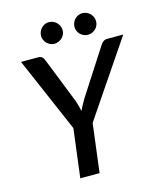

<svg xmlns="http://www.w3.org/2000/svg" viewBox="-129 -989 906 1082"><g transform="rotate(-15 323.5 -448.0)"><path d="M351.5 -283.5 316 0H203.5L239 -283.5L50.5 -720H150.5Q165 -720 173.2 -712.8Q181.5 -705.5 185.5 -694L291 -427.5Q302 -395.5 308 -365Q315 -380 323.2 -395.2Q331.5 -410.5 341.5 -427.5L513.5 -694Q519.5 -704 529.2 -712Q539 -720 553.5 -720H647ZM323.5 -832Q323.5 -819 318.2 -807.8Q313 -796.5 304.2 -788.2Q295.5 -780 284 -775Q272.5 -770 259.5 -770Q247 -770 235.8 -775Q224.5 -780 216 -788.2Q207.5 -796.5 202.5 -807.8Q197.5 -819 197.5 -832Q197.5 -845 202.5 -856.8Q207.5 -868.5 216 -877.2Q224.5 -886 235.8 -891Q247 -896 259.5 -896Q272.5 -896 284 -891Q295.5 -886 304.2 -877.2Q313 -868.5 318.2 -856.8Q323.5 -845 323.5 -832ZM518.5 -832Q518.5 -819 513.5 -807.8Q508.5 -796.5 499.8 -788.2Q491 -780 479.5 -775Q468 -770 455 -770Q442 -770 430.8 -775Q419.5 -780 411 -788.2Q402.5 -796.5 397.5 -807.8Q392.5 -819 392.5 -832Q392.5 -845 397.5 -856.8Q402.5 -868.5 411 -877.2Q419.5 -886 430.8 -891Q442 -896 455 -896Q468 -896 479.5 -891Q491 -886 499.8 -877.2Q508.5 -868.5 513.5 -856.8Q518.5 -845 518.5 -832Z"/></g></svg>

Font: Lato SemiBold
Style: Italic
Weight: 600
Italic angle: -7°
Designer: Lukasz Dziedzic with Adam Twardoch and Botio Nikoltchev
Foundry: tyPoland Lukasz Dziedzic
Version: Version 2.015; 2015-08-06; http://www.latofonts.com/